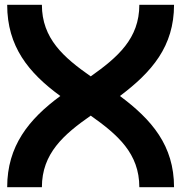

<svg xmlns="http://www.w3.org/2000/svg" viewBox="-20 -782 757 802"><path d="M481 -381C614 -481 707 -588 707 -762H562C562 -621 472 -543 359 -463C246 -542 155 -621 155 -762H10C10 -588 99 -478 232 -381C100 -284 10 -172 10 0H155C155 -141 246 -220 359 -299C472 -219 562 -141 562 0H707C707 -174 614 -282 481 -381Z"/></svg>

Font: Swile Sans
Style: Bold
Weight: 700
Designer: Lord
Foundry: Lord
Version: Version 1.477;FEAKit 1.0